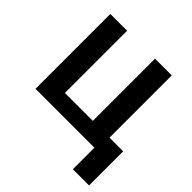

<svg xmlns="http://www.w3.org/2000/svg" viewBox="-227 -881 1265 1265"><g transform="rotate(45 405.5 -248.0)"><path d="M662.1 -117.2H789.6V200.7H638.7V0H89.8V-697.3H246.1V-117.7H506.3V-697.3H662.1Z"/></g></svg>

Font: Lunasima
Style: Bold
Weight: 700
Designer: The DocRepair Project, Monotype Design Team
Foundry: Google
Version: Version 2.009